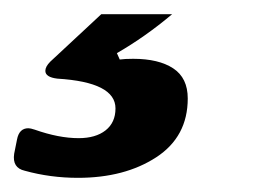

<svg xmlns="http://www.w3.org/2000/svg" viewBox="-96 -43 359 271"><path d="M-61 198Q-79 194 -76 174L-72 154Q-69 138 -56 138Q-53 138 -47 140Q-13 152 15 152Q39 152 53 141Q67 130 67 110Q67 73 -15 68Q-32 66 -32 57Q-32 51 -25 44L47 -23H147Q109 9 69 32L73 41Q80 40 92 40Q128 40 148.5 53.5Q169 67 169 96Q169 150 124.5 179Q80 208 14 208Q-25 208 -61 198Z"/></svg>

Font: Open Sauce Two Black Italic
Style: Regular
Weight: 900
Italic angle: -10°
Designer: Alfredo Marco Pradil
Foundry: Creative Sauce Fz LLC
Version: Version 1.477